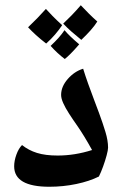

<svg xmlns="http://www.w3.org/2000/svg" viewBox="-20 -712 475 732"><path d="M168 0Q34 0 34 -78Q34 -99 42.5 -122.5Q51 -146 64 -159Q89 -139 121 -129Q153 -119 200 -119Q265 -119 331 -140Q315 -169 301.5 -191Q288 -213 277 -229Q258 -256 243.5 -278.5Q229 -301 221 -319Q213 -337 213 -350Q213 -382 238.5 -411Q264 -440 297 -450Q305 -424 316 -393Q327 -362 338.5 -332Q350 -302 358 -280Q372 -242 382 -209Q392 -176 392 -149Q392 -140 386.5 -119.5Q381 -99 373 -77Q365 -55 357 -39Q321 -21 271 -10.5Q221 0 168 0ZM156 -546Q134 -563 117 -578.5Q100 -594 87 -608Q105 -625 122 -642.5Q139 -660 155 -678Q164 -668 179.5 -652Q195 -636 217 -616Q205 -598 190 -580.5Q175 -563 156 -546ZM290 -560Q269 -577 252 -592Q235 -607 221 -622Q236 -636 253 -653.5Q270 -671 288 -692Q303 -676 318.5 -660.5Q334 -645 351 -630Q341 -614 325.5 -596.5Q310 -579 290 -560ZM227 -487Q198 -509 173 -537Q190 -553 203 -567.5Q216 -582 226 -597Q243 -576 282 -543Q263 -521 249.5 -507.5Q236 -494 227 -487Z"/></svg>

Font: Noto Naskh Arabic
Style: Regular
Weight: 400
Designer: Monotype Design Team, David Williams, Mohamad Dakak and Nizar Qandah
Foundry: Monotype Imaging Inc.
Version: Version 2.013